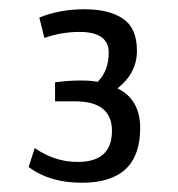

<svg xmlns="http://www.w3.org/2000/svg" viewBox="-20 -765 385 415"><path d="M148 -415Q222 -415 222 -482Q222 -546 142 -546H99V-587Q128 -591 153 -591Q178 -591 191 -588Q215 -612 215 -651Q215 -696 152 -696Q113 -696 76 -683L65 -727Q109 -745 162.5 -745Q216 -745 246 -724.5Q276 -704 276 -655.5Q276 -607 234 -574Q283 -550 283 -488Q283 -370 157 -370Q87 -370 42 -404L55 -445Q98 -415 148 -415Z"/></svg>

Font: Ruluko
Style: Regular
Weight: 400
Designer: Ana Sanfelippo, Angelica Diaz, Meme Hernandez
Foundry: Ana Sanfelippo, Angelica Diaz y Meme Hernandez
Version: Version 1.001